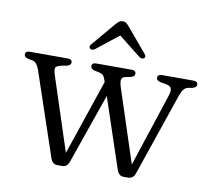

<svg xmlns="http://www.w3.org/2000/svg" viewBox="-76 -760 949 856"><g transform="rotate(10 398.0 -332.0)"><path d="M258 9.5H236Q214.5 9.5 205 -17L77.5 -394.5Q66.5 -426 48 -430.5L25.5 -435Q8 -439.5 8 -451.5Q8 -467 28 -467H199.5Q219.5 -467 219.5 -451.5Q219.5 -439 200.5 -434.5L178.5 -430.5Q152.5 -425 150.8 -414Q149 -403 158 -376.5L264.5 -51L380 -392L376.5 -402Q372 -416 366.2 -421.5Q360.5 -427 348.5 -430L326.5 -434.5Q309 -440 309 -451.5Q309 -467 329 -467H489.5Q508.5 -467 508.5 -451.5Q508.5 -439 490 -434.5L467 -430Q451 -426.5 449.5 -414.5Q448 -402.5 455.5 -379L563 -51L671 -379.5Q679.5 -404.5 675 -415.5Q670.5 -426.5 649 -430.5L625.5 -434.5Q606.5 -438.5 606.5 -451.5Q606.5 -467 626 -467H768Q788.5 -467 788.5 -451.5Q788.5 -439.5 770 -434.5L748.5 -430.5Q738.5 -428 730.8 -418.5Q723 -409 715.5 -387.5L588 -14.5Q583 -1 575 4.2Q567 9.5 557.5 9.5H535.5Q514.5 9.5 505.5 -16.5L400 -332.5L289 -14.5Q280 9.5 258 9.5ZM534.5 -527Q525.5 -520.5 512.5 -529.5L412.5 -608.5L312.5 -529.5Q299.5 -520.5 290.5 -527Q281 -534.5 292 -547.5L382.5 -654.5Q390 -663.5 396.8 -668.2Q403.5 -673 413 -673Q422 -673 428.5 -668.2Q435 -663.5 442.5 -654.5L533 -547Q543.5 -534.5 534.5 -527Z"/></g></svg>

Font: Fraunces 9pt S050 Light
Style: Regular
Weight: 300
Version: Version 1.000; ttfautohint (v1.8.3)